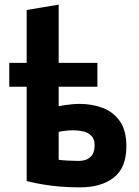

<svg xmlns="http://www.w3.org/2000/svg" viewBox="-20 -797 600 828"><path d="M325 11Q283 11 244 8Q205 5 168.5 -1Q132 -7 95 -16V-423H20V-526H95V-754L233 -777V-526H400V-423H233V-339Q248 -342 262.5 -344Q277 -346 292.5 -347.5Q308 -349 323 -349Q376 -349 422 -332Q468 -315 496.5 -275Q525 -235 525 -166Q525 -74 471 -31.5Q417 11 325 11ZM319 -103Q351 -103 369.5 -119.5Q388 -136 388 -170Q388 -197 374.5 -211Q361 -225 340.5 -230Q320 -235 298 -235Q279 -235 261.5 -233Q244 -231 233 -228V-108Q244 -106 272 -104.5Q300 -103 319 -103Z"/></svg>

Font: Ubuntu Sans Mono
Style: Bold
Weight: 700
Monospace: yes
Designer: Dalton Maag Ltd
Foundry: Dalton Maag Ltd
Version: Version 1.006